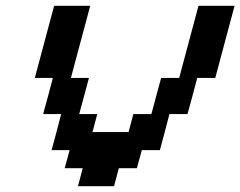

<svg xmlns="http://www.w3.org/2000/svg" viewBox="-20 -645 832 665"><path d="M250 0H375L391.6 -62.5H454.1L471.2 -125H533.7Q539.6 -145.5 550.5 -187.3Q561.5 -229 566.9 -250H629.4Q635.3 -270.5 646.5 -312.3Q657.7 -354 663.1 -375H725.6Q736.8 -416.5 759 -500Q781.2 -583.5 792.5 -625H667.5Q656.2 -583.5 634 -500Q611.8 -416.5 600.6 -375H538.1Q532.2 -354 521 -312.3Q509.8 -270.5 504.4 -250H441.9L425.3 -187.5H300.3L316.9 -250H254.4Q259.8 -270.5 271.2 -312.3Q282.7 -354 288.1 -375H225.6Q236.8 -416.5 259 -500Q281.2 -583.5 292.5 -625H167.5Q156.2 -583.5 134 -500Q111.8 -416.5 100.6 -375H163.1Q157.7 -354 146.5 -312.3Q135.3 -270.5 129.4 -250H191.9Q186.5 -229 175.5 -187.3Q164.6 -145.5 158.7 -125H221.2L204.1 -62.5H266.6Z"/></svg>

Font: Faithful 32x
Style: Oblique
Weight: 400
Foundry: Faithful Resource Pack
Version: Version 1.0; January 27, 2023